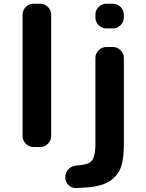

<svg xmlns="http://www.w3.org/2000/svg" viewBox="-20 -793 766 1009"><path d="M156.2 -20.5Q132.8 -20.5 115.7 -37.6Q98.6 -54.7 98.6 -78.1V-715.8Q98.6 -739.3 115.7 -756.3Q132.8 -773.4 156.2 -773.4H191.4Q214.8 -773.4 231.9 -756.3Q249 -739.3 249 -715.8V-78.1Q249 -54.7 231.9 -37.6Q214.8 -20.5 191.4 -20.5ZM380.9 195.3Q379.9 195.3 378.9 195.3Q356.4 195.3 339.8 179.7Q323.2 163.1 323.2 138.7V136.7Q323.2 113.3 339.8 96.2Q356.4 79.1 380.9 77.1Q437.5 73.2 455.1 58.6Q481.4 39.1 481.4 -36.1V-488.3Q481.4 -511.7 498.5 -528.8Q515.6 -545.9 539.1 -545.9H573.2Q596.7 -545.9 613.8 -528.8Q630.9 -511.7 630.9 -488.3V-36.1Q630.9 34.2 618.7 76.2Q606.4 118.2 571.8 147.5Q537.1 176.8 480.5 186.5Q440.4 193.4 380.9 195.3ZM539.1 -643.6Q515.6 -643.6 498.5 -660.6Q481.4 -677.7 481.4 -701.2V-715.8Q481.4 -739.3 498.5 -756.3Q515.6 -773.4 539.1 -773.4H573.2Q596.7 -773.4 613.8 -756.3Q630.9 -739.3 630.9 -715.8V-701.2Q630.9 -677.7 613.8 -660.6Q596.7 -643.6 573.2 -643.6Z"/></svg>

Font: Gen Jyuu Gothic P Bold
Style: Bold
Weight: 700
Designer: [Source Han Sans]
Ryoko NISHIZUKA  (kana & ideographs); Paul D. Hunt (Latin, Greek & Cyrillic); Wenlong ZHANG  (bopomofo
Version: Version 1.002.20150607